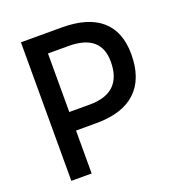

<svg xmlns="http://www.w3.org/2000/svg" viewBox="-126 -798 839 903"><g transform="rotate(-20 293.0 -346.5)"><path d="M78.1 0V-693.4H282.2Q412.6 -693.4 479.7 -635.3Q546.9 -577.1 546.9 -463.9Q546.9 -341.3 479.7 -278.1Q412.6 -214.8 282.2 -214.8H179.7V0ZM179.7 -307.6H282.2Q444.3 -307.6 444.3 -463.9Q444.3 -600.6 282.2 -600.6H179.7Z"/></g></svg>

Font: CaskaydiaCove NFP
Style: Regular
Weight: 400
Designer: Aaron Bell
Foundry: Saja Typeworks
Version: Version 2111.001; VTT 6.35;Nerd Fonts 3.1.1